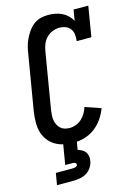

<svg xmlns="http://www.w3.org/2000/svg" viewBox="-141 -816 781 1109"><g transform="rotate(-15 250.0 -261.5)"><path d="M215 8Q185 8 156 2Q127 -4 103.5 -18.5Q80 -33 63.5 -55.5Q47 -78 39.5 -105Q32 -132 32.5 -162Q33 -192 37 -222L93 -556Q96 -578 102 -600Q108 -622 118 -643Q128 -664 142 -683.5Q156 -703 175 -717.5Q194 -732 216.5 -737.5Q239 -743 261 -743Q283 -743 304 -739Q325 -735 343.5 -726Q362 -717 377 -702.5Q392 -688 401 -670L412 -735H500L470 -554H382Q385 -573 383 -592.5Q381 -612 370.5 -626.5Q360 -641 342.5 -648Q325 -655 305 -655Q284 -655 263 -646.5Q242 -638 226.5 -621.5Q211 -605 203 -584Q195 -563 192 -542L136 -207Q134 -192 133 -176.5Q132 -161 134.5 -147Q137 -133 143.5 -120Q150 -107 160.5 -97.5Q171 -88 185 -84Q199 -80 215 -80Q233 -80 252 -87Q271 -94 286 -108Q301 -122 311 -139Q321 -156 327 -175L421 -143Q409 -111 389 -82Q369 -53 341 -32Q313 -11 280 -1.5Q247 8 215 8ZM57 220 69 150H169Q173 150 177.5 149.5Q182 149 186.5 147.5Q191 146 194.5 143Q198 140 199 135Q199 131 196.5 127.5Q194 124 190.5 122.5Q187 121 182.5 120.5Q178 120 174 120H133L153 0H234L225 54Q238 58 250 64.5Q262 71 269.5 81.5Q277 92 279.5 106Q282 120 279 135Q276 154 264.5 172Q253 190 235 201Q217 212 197 216Q177 220 157 220Z"/></g></svg>

Font: Iosevka Slab Semibold
Style: Italic
Weight: 600
Italic angle: -9°
Monospace: yes
Designer: Belleve Invis
Foundry: Belleve Invis
Version: Version 11.1.1; ttfautohint (v1.8.3)